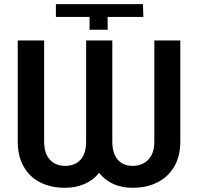

<svg xmlns="http://www.w3.org/2000/svg" viewBox="-20 -894 954 924"><path d="M249 -812.5V-874H668L669.9 -812.5H498V-751H411.1V-812.5ZM520.5 -699.2V-212.9Q520.5 -155.8 546.4 -125.7Q572.3 -95.7 618.2 -95.7Q665.5 -95.7 694.1 -126Q722.7 -156.2 722.7 -212.9V-699.2H847.7V-212.9Q847.7 -141.6 818.1 -91.6Q788.6 -41.5 736.6 -15.9Q684.6 9.8 618.2 9.8Q566.9 9.8 525.6 -8.5Q484.4 -26.9 457 -62.5Q429.2 -26.9 386.7 -8.5Q344.2 9.8 293 9.8Q226.1 9.8 174.8 -15.6Q123.5 -41 94.5 -91.3Q65.4 -141.6 65.4 -212.9V-699.2H192.4V-212.9Q192.4 -156.2 219.7 -126Q247.1 -95.7 293 -95.7Q341.3 -95.7 367.9 -125.7Q394.5 -155.8 394.5 -212.9V-699.2Z"/></svg>

Font: Pretendard JP SemiBold
Style: Regular
Weight: 600
Designer: Base glyphs from Inter by Rasmus Andersson; Hangeul glyphs from Noto Sans CJK(Source Han Sans) by Jang Soo-young and Kan
Foundry: Kil Hyung-jin
Version: Version 1.309